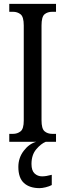

<svg xmlns="http://www.w3.org/2000/svg" viewBox="-20 -734 337 994"><path d="M28 0V-41H47Q70 -41 86.5 -54Q103 -67 103 -110V-602Q103 -647 86.5 -660Q70 -673 47 -673H28V-714H270V-673H251Q226 -673 210.5 -660Q195 -647 195 -602V-111Q195 -68 210.5 -54.5Q226 -41 251 -41H270V0ZM185 240Q133 240 104 213.5Q75 187 75 130Q75 83 103 46.5Q131 10 168 0H217Q192 10 167.5 39Q143 68 143 115Q143 149 159 164Q175 179 198 179Q218 179 248 171V224Q235 231 216.5 235.5Q198 240 185 240Z"/></svg>

Font: Noto Serif Myanmar ExtraCondensed
Style: Regular
Weight: 400
Width: 2
Designer: Ben Mitchell and the Monotype Design Team
Foundry: Monotype Imaging Inc.
Version: Version 2.106; ttfautohint (v1.8.4.7-5d5b)